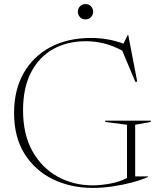

<svg xmlns="http://www.w3.org/2000/svg" viewBox="-20 -911 792 941"><path d="M642.5 -46.5H705.5V-44Q673.5 -29 627.2 -16.8Q581 -4.5 530.5 2.8Q480 10 435.5 10Q326.5 10 238.8 -32.8Q151 -75.5 100 -157.5Q49 -239.5 49 -357.5Q49 -469.5 95.5 -552Q142 -634.5 226.8 -679.8Q311.5 -725 426.5 -725Q509.5 -725 585 -697L606 -739.5H608.5L652.5 -511.5L643.5 -509.5L579 -663Q533.5 -687.5 489.5 -698.2Q445.5 -709 400.5 -709Q309.5 -709 240.2 -670.2Q171 -631.5 132 -556Q93 -480.5 93 -370.5Q93 -251.5 139.5 -169.2Q186 -87 263.5 -44.8Q341 -2.5 434 -2.5Q477 -3 521.8 -11.5Q566.5 -20 602.5 -38.5V-299.5L495.5 -313.5V-319.5H719V-313.5L642.5 -299.5ZM399 -816Q381.5 -816 371.5 -827.5Q361.5 -839 361.5 -853.5Q361.5 -868 371.5 -879.5Q381.5 -891 399 -891Q416.5 -891 426.5 -879.5Q436.5 -868 436.5 -853.5Q436.5 -839 426.5 -827.5Q416.5 -816 399 -816Z"/></svg>

Font: Newsreader Display ExtraLight
Style: Regular
Weight: 275
Designer: Hugues Gentile
Foundry: Production Type
Version: Version 1.001